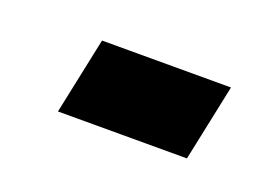

<svg xmlns="http://www.w3.org/2000/svg" viewBox="-35 -403 333 235"><g transform="rotate(20 131.5 -285.0)"><path d="M48 -235 69 -335H237L216 -235Z"/></g></svg>

Font: Saira ExtraCondensed
Style: Bold Italic
Weight: 700
Width: 2
Italic angle: -12°
Designer: Hector Gatti with collaboration of the Omnibus-Type team
Foundry: Omnibus-Type
Version: Version 1.101